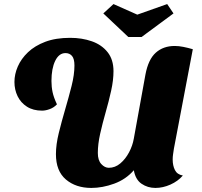

<svg xmlns="http://www.w3.org/2000/svg" viewBox="-20 -904 992 944"><path d="M429 20Q353 20 304 -21.5Q255 -63 255 -146Q255 -193 269 -250Q283 -307 300.5 -366.5Q318 -426 332 -481.5Q346 -537 346 -582Q346 -615 334 -629Q322 -643 302 -643Q270 -643 251.5 -605Q233 -567 233 -506Q233 -477 238.5 -451Q244 -425 260 -391Q245 -375 224.5 -367.5Q204 -360 187 -360Q143 -360 112.5 -379.5Q82 -399 66.5 -431Q51 -463 51 -501Q51 -539 67.5 -577Q84 -615 117.5 -647Q151 -679 202.5 -698.5Q254 -718 325 -718Q383 -718 431.5 -701Q480 -684 509 -647.5Q538 -611 538 -554Q538 -510 526.5 -458Q515 -406 499.5 -352Q484 -298 472.5 -246.5Q461 -195 461 -152Q461 -116 478 -97.5Q495 -79 515 -79Q546 -79 571.5 -100.5Q597 -122 614.5 -155Q632 -188 638 -223L695 -537Q709 -612 746 -645Q783 -678 839 -678Q859 -678 881.5 -673.5Q904 -669 928 -662L835 -173Q833 -159 831 -146Q829 -133 829 -120Q829 -90 840 -68Q851 -46 879 -41Q855 -13 818 3.5Q781 20 744 20Q706 20 676 -0.5Q646 -21 638 -67Q599 -22 541.5 -1Q484 20 429 20ZM611 -722 488 -838 538 -884 655 -832 802 -884 833 -838 676 -722Z"/></svg>

Font: Sansita Swashed ExtraBold
Style: Regular
Weight: 800
Designer: Pablo Cosgaya
Foundry: Omnibus-Type
Version: Version 1.003; ttfautohint (v1.8.3)